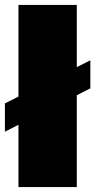

<svg xmlns="http://www.w3.org/2000/svg" viewBox="-24 -760 387 780"><path d="M288 -740V0H51V-740ZM343 -515V-401L-4 -225V-340Z"/></svg>

Font: Pathway Extreme SemiCondensed Black
Style: Regular
Weight: 900
Width: 4
Version: Version 1.001;gftools[0.9.26]